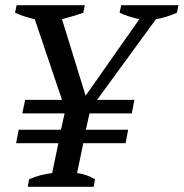

<svg xmlns="http://www.w3.org/2000/svg" viewBox="-20 -720 708 740"><path d="M447 -700H668L662 -671Q619 -652 581 -646L354 -335H498L488 -283H325L311 -220H474L464 -168H301L277 -53Q315 -48 346 -29L341 0H87L92 -29Q132 -47 181 -53L205 -168H42L52 -220H215L229 -283H66L77 -335H219L114 -646Q92 -651 73.5 -657Q55 -663 38 -671L44 -700H307L301 -671Q285 -665 265 -659Q245 -653 219 -646L310 -351L517 -646Q496 -651 476.5 -657Q457 -663 441 -671Z"/></svg>

Font: PTSerif
Style: Italic
Weight: 400
Italic angle: -12°
Designer: A.Korolkova, O.Umpeleva, V.Yefimov
Foundry: ParaType Ltd
Version: Version 1.000W OFL; ttfautohint (v1.2) -l 8 -r 50 -G 200 -x 